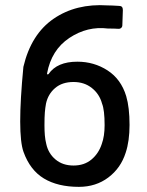

<svg xmlns="http://www.w3.org/2000/svg" viewBox="-20 -722 570 747"><path d="M71 -462Q101 -589 188.5 -649Q276 -709 398 -701Q414 -701 444 -699Q458 -699 458 -683L456 -624Q456 -617 451 -613Q446 -609 439 -610Q425 -611 400 -611Q320 -621 250 -574.5Q180 -528 163 -436Q163 -433 165 -432.5Q167 -432 169 -434Q202 -482 281 -482Q346 -482 398.5 -448Q451 -414 471 -348Q484 -304 484 -236Q484 -173 469 -128Q450 -68 401.5 -31.5Q353 5 287 5Q205 5 151 -27.5Q97 -60 71.5 -131Q46 -202 71 -462ZM153 -235Q153 -213 154.5 -195.5Q156 -178 160 -162Q168 -125 196 -101.5Q224 -78 266 -78Q308 -78 336 -101.5Q364 -125 376 -162Q387 -192 387 -235Q387 -294 377 -319Q367 -356 337.5 -379.5Q308 -403 266 -403Q222 -403 194.5 -379.5Q167 -356 159 -319Q156 -303 154.5 -285Q153 -267 153 -235Z"/></svg>

Font: Barlow_Medium_SS
Style: Regular
Weight: 500
Designer: Jeremy Tribby
Foundry: Jeremy Tribby
Version: Version 1.101 August 23, 2024